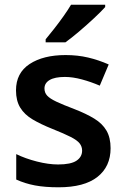

<svg xmlns="http://www.w3.org/2000/svg" viewBox="-20 -786 533 816"><path d="M450 -156Q450 -78 394 -34Q338 10 229 10Q171 10 128.5 2Q86 -6 49 -23V-131Q88 -112 137 -99.5Q186 -87 227 -87Q281 -87 305 -103Q329 -119 329 -146Q329 -163 318.5 -176.5Q308 -190 280.5 -204Q253 -218 203 -238Q153 -258 118.5 -278.5Q84 -299 66 -328.5Q48 -358 48 -402Q48 -476 106 -514Q164 -552 259 -552Q310 -552 354.5 -541.5Q399 -531 442 -512L404 -422Q367 -438 328 -448.5Q289 -459 256 -459Q213 -459 191 -446Q169 -433 169 -410Q169 -392 180.5 -379.5Q192 -367 219.5 -354Q247 -341 297 -322Q346 -303 380.5 -282Q415 -261 432.5 -231Q450 -201 450 -156ZM427 -756Q410 -737 379.5 -708.5Q349 -680 316 -652Q283 -624 258 -606H174V-619Q189 -637 209.5 -663Q230 -689 249.5 -716.5Q269 -744 282 -766H427Z"/></svg>

Font: Noto Sans Lao UI SemBd
Style: Regular
Weight: 600
Designer: Monotype Design Team
Foundry: Monotype Imaging Inc.
Version: Version 2.000; ttfautohint (v1.8.4.7-5d5b)